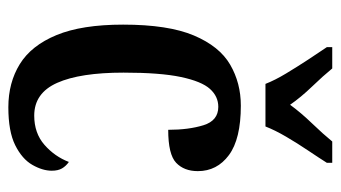

<svg xmlns="http://www.w3.org/2000/svg" viewBox="-198 -608 816 460"><g transform="rotate(90 210.0 -378.0)"><path d="M237 10Q178 10 133.5 -17.5Q89 -45 64 -105.5Q39 -166 39 -265Q39 -373 65 -434.5Q91 -496 135 -521.5Q179 -547 233 -547Q313 -547 351.5 -518.5Q390 -490 390 -444Q390 -411 370 -392Q350 -373 291 -373Q291 -422 280 -457.5Q269 -493 236 -493Q211 -493 193 -473Q175 -453 164.5 -403.5Q154 -354 154 -266Q154 -162 178.5 -107Q203 -52 257 -52Q299 -52 327 -76.5Q355 -101 368 -135Q378 -128 383.5 -118.5Q389 -109 389 -94Q389 -72 375 -47.5Q361 -23 328 -6.5Q295 10 237 10ZM181 -606Q172 -629 156 -655.5Q140 -682 123 -708Q106 -734 93 -753V-766H144Q162 -744 187.5 -717.5Q213 -691 231 -665Q250 -691 275.5 -717.5Q301 -744 319 -766H370V-753Q358 -734 340.5 -708Q323 -682 307.5 -655.5Q292 -629 283 -606Z"/></g></svg>

Font: Noto Serif Georgian ExtraCondensed SemiBold
Style: Regular
Weight: 600
Width: 2
Designer: Monotype Design Team, Akaki Razmadze
Foundry: Google LLC
Version: Version 2.003; ttfautohint (v1.8.4.7-5d5b)